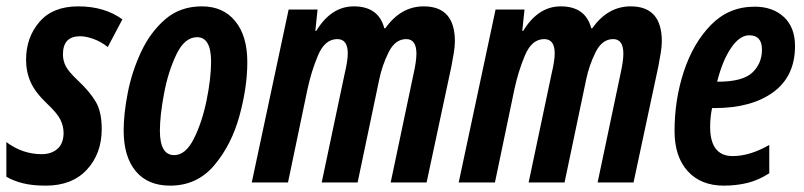

<svg xmlns="http://www.w3.org/2000/svg" viewBox="-27 -574 2530 604"><path d="M293 -168Q293 -222 274.5 -253.5Q256 -285 220 -319Q189 -348 180 -365.5Q171 -383 171 -403Q171 -460 225 -460Q243 -460 267 -451.5Q291 -443 312 -426L358 -513Q302 -554 219 -554Q139 -554 97 -505Q55 -456 55 -386Q55 -348 69.5 -315.5Q84 -283 121 -248Q153 -218 163 -197.5Q173 -177 173 -156Q173 -123 154 -106Q135 -89 104 -89Q44 -89 -7 -127V-18Q15 -5 45 2.5Q75 10 117 10Q200 10 246.5 -40.5Q293 -91 293 -168Z M751 -379Q751 -461 713 -507.5Q675 -554 608 -554Q540 -554 493 -513.5Q446 -473 417 -411Q388 -349 375 -282.5Q362 -216 362 -164Q362 -81 400 -35.5Q438 10 508 10Q593 10 647 -54Q701 -118 726 -208.5Q751 -299 751 -379ZM476 -163Q476 -210 489 -279.5Q502 -349 528 -403Q554 -457 593 -457Q637 -457 637 -380Q637 -328 623 -259Q609 -190 583 -138Q557 -86 521 -86Q476 -86 476 -163Z M879 0 940 -292Q952 -349 973.5 -400Q995 -451 1034 -451Q1067 -451 1067 -406Q1067 -383 1057 -341L985 0H1098L1166 -324Q1175 -368 1195.5 -409.5Q1216 -451 1251 -451Q1283 -451 1283 -405Q1283 -381 1273 -337L1202 0H1315L1393 -365Q1397 -386 1400.5 -407Q1404 -428 1404 -444Q1404 -554 1306 -554Q1234 -554 1185 -485H1182Q1164 -554 1086 -554Q1015 -554 968 -477H965L972 -544H881L765 0Z M1530 0 1591 -292Q1603 -349 1624.5 -400Q1646 -451 1685 -451Q1718 -451 1718 -406Q1718 -383 1708 -341L1636 0H1749L1817 -324Q1826 -368 1846.5 -409.5Q1867 -451 1902 -451Q1934 -451 1934 -405Q1934 -381 1924 -337L1853 0H1966L2044 -365Q2048 -386 2051.5 -407Q2055 -428 2055 -444Q2055 -554 1957 -554Q1885 -554 1836 -485H1833Q1815 -554 1737 -554Q1666 -554 1619 -477H1616L1623 -544H1532L1416 0Z M2393 -29V-118Q2332 -83 2278 -83Q2207 -83 2207 -175Q2207 -205 2213 -234H2221Q2337 -234 2405.5 -284Q2474 -334 2474 -429Q2474 -488 2439 -520.5Q2404 -553 2347 -553Q2266 -553 2210 -496Q2154 -439 2124.5 -350Q2095 -261 2095 -162Q2095 -81 2136.5 -35.5Q2178 10 2250 10Q2289 10 2324 1.5Q2359 -7 2393 -29ZM2330 -463Q2370 -463 2370 -418Q2370 -374 2339.5 -345.5Q2309 -317 2232 -317H2229Q2246 -384 2273 -423.5Q2300 -463 2330 -463Z"/></svg>

Font: Noto Sans Display Condensed
Style: Bold Italic
Weight: 700
Width: 3
Designer: Monotype Design team
Foundry: Monotype Imaging Inc.
Version: 1.000